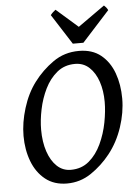

<svg xmlns="http://www.w3.org/2000/svg" viewBox="-58 -886 670 945"><g transform="rotate(-5 277.0 -413.5)"><path d="M541.5 -377.9Q541.5 -309.1 517.6 -237.3Q493.7 -165.5 449.7 -109.9Q408.2 -57.6 354.2 -21.2Q300.3 15.1 234.9 15.1Q171.4 15.1 128.2 -19.3Q85 -53.7 63.2 -111.1Q41.5 -168.5 41.5 -236.8Q41.5 -302.2 63.5 -373.3Q85.4 -444.3 125 -497.1Q166 -551.8 221.7 -590.8Q277.3 -629.9 349.1 -629.9Q415 -629.9 457.5 -595.5Q500 -561 520.8 -503.9Q541.5 -446.8 541.5 -377.9ZM454.1 -369.1Q454.1 -424.3 439 -469.2Q423.8 -514.2 395 -541Q366.2 -567.9 324.7 -567.9Q272.5 -567.9 235.6 -537.6Q198.7 -507.3 175.5 -460Q152.3 -412.6 141.4 -359.4Q130.4 -306.2 130.4 -259.8Q130.4 -199.2 146.2 -151.9Q162.1 -104.5 190.9 -77.4Q219.7 -50.3 259.3 -50.3Q312.5 -50.3 349.6 -81.8Q386.7 -113.3 409.9 -163.1Q433.1 -212.9 443.6 -267.8Q454.1 -322.8 454.1 -369.1ZM510.7 -817.4 375 -668H322.8L227.1 -817.4Q233.9 -826.2 239.5 -831.1Q245.1 -835.9 252.4 -841.8L359.4 -748L491.7 -841.8Q497.6 -836.4 502 -831.3Q506.3 -826.2 510.7 -817.4Z"/></g></svg>

Font: Gentium Book Plus
Style: Italic
Weight: 400
Italic angle: -8°
Designer: Victor Gaultney, Annie Olsen, Iska Routamaa, Becca Hirsbrunner
Foundry: SIL International
Version: Version 6.101